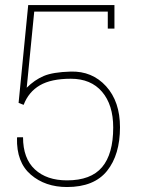

<svg xmlns="http://www.w3.org/2000/svg" viewBox="-20 -731 558 761"><path d="M407.2 -617.7V-685.1H115.7L85.9 -383.3Q116.7 -414.1 153.1 -429.7Q189.5 -445.3 260.3 -447.3Q345.2 -449.7 400.4 -389.2Q455.6 -328.6 455.6 -226.6Q455.6 -117.7 404.3 -53.7Q353 10.3 245.6 10.3Q159.2 10.3 102.1 -38.8Q44.9 -87.9 47.4 -184.1L48.3 -187H71.3Q71.3 -103 118.2 -59.6Q165 -16.1 245.6 -16.1Q340.3 -16.1 384.5 -68.4Q428.7 -120.6 428.7 -225.6Q428.7 -315.4 384.5 -367.2Q340.3 -418.9 260.7 -418.9Q182.6 -418.9 137.9 -392.8Q93.3 -366.7 73.7 -315.4L53.7 -323.2L91.8 -710.9H433.6V-617.7Z"/></svg>

Font: TypoPRO Roboto Slab
Style: Thin
Weight: 250
Designer: Google
Version: Version 1.100263; 2013; ttfautohint (v0.94.20-1c74) -l 8 -r 